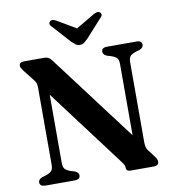

<svg xmlns="http://www.w3.org/2000/svg" viewBox="-95 -983 965 1066"><g transform="rotate(-10 387.0 -449.5)"><path d="M270.5 -23Q270.5 -12.5 263.2 -6.5Q256 -0.5 240 0H74Q58.5 -0.5 50.8 -6.5Q43 -12.5 43 -23Q43 -40.5 65 -49L88.5 -56Q111.5 -64.5 120 -75Q128.5 -85.5 128.5 -109V-544Q128.5 -560 124.5 -570Q120.5 -580 106 -597.5L64 -650.5Q56 -661.5 53 -667.5Q50 -673.5 50 -679.5Q50 -689.5 56.8 -694.8Q63.5 -700 75 -700H189.5Q204.5 -700 214.2 -694.8Q224 -689.5 234.5 -675.5L623 -160L599.5 -102V-591Q599.5 -614 591.8 -624.8Q584 -635.5 559.5 -644L536 -651Q514 -660.5 514 -677Q514 -688 521.5 -694Q529 -700 544.5 -700H710.5Q726.5 -700 734 -694Q741.5 -688 741.5 -677Q741.5 -660 719.5 -651L696 -644Q673 -636 664.8 -625.5Q656.5 -615 656.5 -591V-143Q656.5 -127 659.2 -115.5Q662 -104 669.5 -94L700.5 -53.5Q709.5 -41 711.8 -34.8Q714 -28.5 714 -22Q714 -12 707 -6Q700 0 687.5 0H554.5Q530.5 0 530.5 -19Q530.5 -27 527.5 -34.2Q524.5 -41.5 510 -61L138 -556L185.5 -589V-109Q185.5 -86.5 193.2 -75.8Q201 -65 225 -56L248.5 -49Q270.5 -40 270.5 -23ZM428.5 -812 292 -892Q270.5 -904 258 -894Q253 -890 252.2 -882.2Q251.5 -874.5 260 -866L354 -761.5Q366 -750.5 375.8 -743.2Q385.5 -736 399.5 -736Q413.5 -736 423 -743.2Q432.5 -750.5 444 -761.5L538.5 -866Q547 -874.5 546.5 -882.2Q546 -890 540.5 -894Q528 -904 506 -892L370 -812Z"/></g></svg>

Font: Fraunces SemiBold
Style: Regular
Weight: 600
Version: Version 1.000;[b76b70a41]